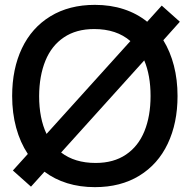

<svg xmlns="http://www.w3.org/2000/svg" viewBox="-20 -755 780 790"><path d="M652 -589.5Q680.5 -543 695.5 -485Q710.5 -427 710.5 -360Q710.5 -248.5 670.2 -163.8Q630 -79 553.2 -32Q476.5 15 370.5 15Q309 15 256.5 -1.2Q204 -17.5 163 -48.5L107.5 13L33 -53.5L94.5 -121.5Q63 -169 46.5 -229.5Q30 -290 30 -360Q30 -471.5 70.2 -556.2Q110.5 -641 187.5 -688Q264.5 -735 370.5 -735Q435 -735 489.2 -717.2Q543.5 -699.5 585.5 -665.5L645.5 -732L720 -665.5ZM171.5 -204 516.5 -586Q459.5 -635.5 367.5 -635.5Q293.5 -635.5 242.8 -601.2Q192 -567 166.8 -505Q141.5 -443 141 -360Q141 -268 171.5 -204ZM599.5 -360Q599.5 -445 573.5 -506.5L231.5 -127.5Q287.5 -84.5 373.5 -84.5Q447.5 -84.5 498.2 -118.8Q549 -153 574.2 -215Q599.5 -277 599.5 -360Z"/></svg>

Font: Manrope KiralyPet SmBd KiralyPet
Style: Regular
Weight: 600
Designer: Mikhail Sharanda
Foundry: Mikhail Sharanda
Version: Version 4.502